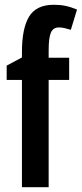

<svg xmlns="http://www.w3.org/2000/svg" viewBox="-20 -785 343 805"><path d="M270 -450H184V0H72V-450H8V-510L72 -544V-567Q72 -666 102 -715.5Q132 -765 206 -765Q232 -765 254 -760.5Q276 -756 303 -745L277 -660Q264 -664 251.5 -667Q239 -670 227 -670Q203 -670 193.5 -648.5Q184 -627 184 -574V-543H270Z"/></svg>

Font: Noto Sans Lao ExtraCondensed SemiBold
Style: Regular
Weight: 600
Width: 2
Designer: Monotype Design Team
Foundry: Monotype Imaging Inc.
Version: Version 2.003; ttfautohint (v1.8.4.7-5d5b)